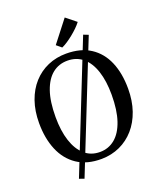

<svg xmlns="http://www.w3.org/2000/svg" viewBox="-190 -1104 1097 1317"><g transform="rotate(-20 359.0 -445.0)"><path d="M523 -833.5 559 -819.5 194 98.5 158 85.5ZM353 11Q245.5 12 174.2 -36Q103 -84 67.2 -169.5Q31.5 -255 31.5 -366.5Q31.5 -455 56.5 -526.2Q81.5 -597.5 127 -647.8Q172.5 -698 234 -724.8Q295.5 -751.5 368 -751.5Q474 -751.5 544.8 -705.5Q615.5 -659.5 651 -576Q686.5 -492.5 686.5 -380Q686.5 -292 661.8 -220.2Q637 -148.5 592 -97.2Q547 -46 486 -18Q425 10 353 11ZM357.5 -37.5Q420 -37.5 467 -76Q514 -114.5 540 -190.8Q566 -267 566 -380Q566 -480 542.2 -552.2Q518.5 -624.5 472.2 -663.8Q426 -703 360 -703Q297 -703 250.5 -666Q204 -629 178 -554.5Q152 -480 152 -366.5Q152 -266 176 -192.2Q200 -118.5 245.8 -78Q291.5 -37.5 357.5 -37.5ZM358 -800 322 -830 444.5 -987.5 518 -928.5Q505 -911 485.5 -892Q466 -873 443.8 -855Q421.5 -837 399.5 -822.5Q377.5 -808 359 -800Z"/></g></svg>

Font: Merriweather 36pt
Style: Regular
Weight: 400
Designer: Eben Sorkin
Foundry: Eben Sorkin
Version: Version 2.100